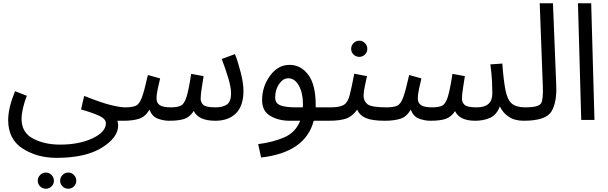

<svg xmlns="http://www.w3.org/2000/svg" viewBox="-20 -734 3723 1175"><path d="M30 1Q30 118 118.5 175Q207 232 326 232Q503 232 603 170Q703 108 703 34Q703 25 701.5 19.5Q700 14 699 5H736Q758 5 772 -8.5Q786 -22 786 -38Q786 -77 746 -77Q715 -77 656.5 -91.5Q598 -106 495 -147L476 -64Q548 -44 588 -25Q628 -6 628 20Q628 74 546 112.5Q464 151 348 151Q252 151 182 114Q112 77 112 -6Q112 -63 144 -148L72 -176Q30 -73 30 1ZM398 421Q418 421 432.5 406.5Q447 392 447 372Q447 352 432.5 337Q418 322 398 322Q377 322 362.5 337Q348 352 348 372Q348 392 362.5 406.5Q377 421 398 421ZM261 421Q281 421 295.5 406.5Q310 392 310 372Q310 352 295.5 337Q281 322 261 322Q240 322 225.5 337Q211 352 211 372Q211 392 225.5 406.5Q240 421 261 421Z M1470 -179Q1470 -224 1453.5 -289Q1437 -354 1418 -403L1337 -373Q1359 -316 1376.5 -258Q1394 -200 1394 -163Q1394 -111 1368 -94Q1342 -77 1299 -77Q1240 -77 1224 -92.5Q1208 -108 1208 -130Q1208 -156 1215 -198.5Q1222 -241 1226 -268L1150 -282Q1135 -184 1121.5 -141Q1108 -98 1087 -87.5Q1066 -77 1026 -77Q976 -77 957 -91Q938 -105 938 -130Q938 -158 946 -193Q954 -228 960 -254L885 -275Q864 -180 848.5 -138Q833 -96 810.5 -86.5Q788 -77 746 -77L736 5Q792 5 830.5 -7Q869 -19 895 -63Q911 -20 946.5 -7.5Q982 5 1014 5Q1075 5 1108.5 -6.5Q1142 -18 1166 -55Q1194 5 1298 5Q1378 5 1424 -40.5Q1470 -86 1470 -179Z M1992 5Q2014 5 2028 -8.5Q2042 -22 2042 -38Q2042 -77 2002 -77H1912Q1912 -84 1912 -91Q1912 -216 1866.5 -276.5Q1821 -337 1752 -337Q1681 -337 1632.5 -270.5Q1584 -204 1584 -121Q1584 -54 1634.5 -24.5Q1685 5 1753 5H1817Q1789 76 1721 106Q1653 136 1560 148L1578 230Q1849 199 1900 5ZM1791 -77Q1727 -77 1695.5 -89.5Q1664 -102 1664 -137Q1664 -185 1688 -220Q1712 -255 1744 -255Q1784 -255 1809 -210Q1834 -165 1834 -97Q1834 -87 1833 -77Z M2385 -38Q2385 -77 2345 -77Q2251 -77 2228 -97Q2205 -117 2205 -147Q2205 -171 2212.5 -206Q2220 -241 2226 -268L2148 -283Q2131 -194 2119.5 -150Q2108 -106 2083 -91.5Q2058 -77 2002 -77L1992 5Q2058 5 2097 -8Q2136 -21 2166 -63Q2180 -29 2218 -12Q2256 5 2335 5Q2357 5 2371 -8.5Q2385 -22 2385 -38ZM2179 -386Q2199 -386 2213.5 -400.5Q2228 -415 2228 -435Q2228 -455 2213.5 -470Q2199 -485 2179 -485Q2158 -485 2143.5 -470Q2129 -455 2129 -435Q2129 -415 2143.5 -400.5Q2158 -386 2179 -386Z M3235 -38Q3235 -77 3195 -77Q3141 -77 3113.5 -99Q3086 -121 3074 -179.5Q3062 -238 3054 -345L2981 -340Q2989 -278 2991 -237Q2993 -196 2993 -162Q2993 -77 2898 -77Q2839 -77 2823 -92.5Q2807 -108 2807 -130Q2807 -156 2814 -198.5Q2821 -241 2825 -268L2749 -282Q2734 -184 2720.5 -141Q2707 -98 2686 -87.5Q2665 -77 2625 -77Q2575 -77 2556 -91Q2537 -105 2537 -130Q2537 -158 2545 -193Q2553 -228 2559 -254L2484 -275Q2463 -180 2447.5 -138Q2432 -96 2409.5 -86.5Q2387 -77 2345 -77L2335 5Q2391 5 2429.5 -7Q2468 -19 2494 -63Q2510 -20 2545.5 -7.5Q2581 5 2613 5Q2674 5 2707.5 -6.5Q2741 -18 2765 -54Q2792 5 2889 5Q2938 5 2978.5 -12.5Q3019 -30 3039 -83Q3056 -45 3092.5 -20Q3129 5 3185 5Q3207 5 3221 -8.5Q3235 -22 3235 -38Z M3185 5Q3320 5 3354.5 -51.5Q3389 -108 3384 -214L3364 -714H3283L3302 -205Q3305 -129 3292 -103Q3279 -77 3194 -77Z M3537 0 3517 -714H3598L3618 0Z"/></svg>

Font: Noto Sans Arabic
Style: Regular
Weight: 400
Designer: Nadine Chahine - Monotype Design Team
Foundry: Monotype Imaging Inc.
Version: Version 1.902